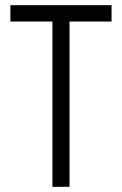

<svg xmlns="http://www.w3.org/2000/svg" viewBox="-20 -720 470 740"><path d="M20 -637V-700H410V-637ZM182 0V-700H248V0Z"/></svg>

Font: Akshar Light Light
Style: Regular
Weight: 300
Version: Version 1.100